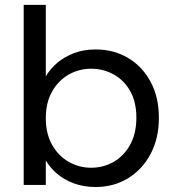

<svg xmlns="http://www.w3.org/2000/svg" viewBox="-20 -760 716 789"><path d="M168.2 -446Q185.7 -476.6 215.2 -501.7Q244.7 -526.7 284.7 -541.8Q324.8 -556.8 372.9 -556.8Q447.1 -556.8 505.8 -522.2Q564.4 -487.6 598.6 -424.4Q632.9 -361.3 632.9 -276Q632.9 -190.8 598.6 -126.9Q564.4 -63 505.8 -27.3Q447.1 8.5 372.9 8.5Q323.3 8.5 283.1 -6.6Q242.9 -21.6 214.2 -46.3Q185.5 -70.9 168.2 -100.8V0H77.4V-740H168.2ZM540.4 -276Q540.4 -341.2 514.9 -386Q489.5 -430.7 447 -454.2Q404.6 -477.6 354 -477.6Q305.2 -477.6 262.5 -453.6Q219.9 -429.5 194 -383.8Q168.2 -338.2 168.2 -274.5Q168.2 -210.9 194 -165Q219.9 -119.1 262.5 -94.9Q305.2 -70.7 354 -70.7Q404.6 -70.7 447 -94.9Q489.5 -119.1 514.9 -165.5Q540.4 -211.9 540.4 -276Z"/></svg>

Font: Poppins Variable
Style: Regular
Weight: 100
Designer: Jonny Pinhorn
Foundry: Indian Type Foundry
Version: Version 6.000